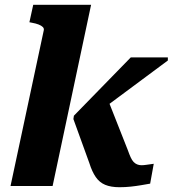

<svg xmlns="http://www.w3.org/2000/svg" viewBox="-20 -778 722 803"><path d="M515 -149 429 -367 367 -290Q419 -330 472 -369Q525 -408 577 -447Q629 -486 682 -525V-538H527Q488 -498 448 -457Q408 -416 368.5 -375.5Q329 -335 289 -294L287 -280L354 -95Q365 -60 380.5 -37.5Q396 -15 420 -5Q444 5 480 5Q504 5 527 2.5Q550 0 570.5 -3.5Q591 -7 608 -10L623 -93Q617 -92 608.5 -91Q600 -90 590.5 -88.5Q581 -87 571 -87Q562 -87 553.5 -90.5Q545 -94 538.5 -101Q532 -108 526.5 -120Q521 -132 515 -149ZM24 0H200L361 -758H119L103 -685L113 -683Q130 -680 141.5 -675.5Q153 -671 159 -665Q165 -659 163 -651Z"/></svg>

Font: Roboto Serif 20pt
Style: Bold Italic
Weight: 700
Italic angle: -10°
Version: Version 1.007